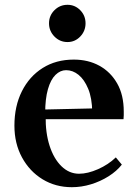

<svg xmlns="http://www.w3.org/2000/svg" viewBox="-20 -764 575 799"><path d="M279 15Q211 15 157 -18Q103 -51 71.5 -109Q40 -167 40 -241Q40 -322 71 -384Q102 -446 157.5 -481Q213 -516 287 -516Q347 -516 393.5 -490.5Q440 -465 467.5 -417Q495 -369 495 -300Q495 -293 495 -284.5Q495 -276 494 -268H154L170 -281Q169 -211 186.5 -157Q204 -103 236 -72Q268 -41 309 -41Q345 -41 388 -60Q431 -79 462 -109L487 -79Q466 -52 432 -30.5Q398 -9 358.5 3Q319 15 279 15ZM168 -293 153 -308 375 -313 364 -297Q363 -356 347 -394.5Q331 -433 307 -452.5Q283 -472 255 -472Q231 -472 211 -452.5Q191 -433 179.5 -393Q168 -353 168 -293ZM261 -589Q229 -589 206.5 -612Q184 -635 184 -667Q184 -699 206.5 -721.5Q229 -744 261 -744Q292 -744 314 -721.5Q336 -699 336 -667Q336 -635 314 -612Q292 -589 261 -589Z"/></svg>

Font: Wittgenstein SemiBold
Style: Regular
Weight: 600
Designer: Jörg Drees
Foundry: Jörg Drees
Version: Version 1.500